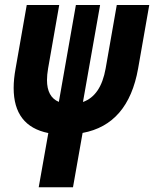

<svg xmlns="http://www.w3.org/2000/svg" viewBox="-20 -538 628 782"><path d="M137.7 224.6 176.8 3.9Q35.6 -24.4 35.6 -179.7Q35.6 -215.8 43.5 -258.8L88.9 -517.6H221.2L175.8 -258.8Q171.4 -232.9 171.4 -211.9Q171.4 -143.1 219.7 -123L289.1 -517.6H387.7L317.9 -122.6Q390.6 -148.4 410.2 -258.8L455.6 -517.6H587.9L542.5 -258.8Q502 -30.8 316.4 3.4L277.3 224.6Z"/></svg>

Font: CaskaydiaCove NF
Style: Bold Italic
Weight: 700
Italic angle: -10°
Designer: Aaron Bell
Foundry: Saja Typeworks
Version: Version 2111.001; VTT 6.35;Nerd Fonts 3.2.1